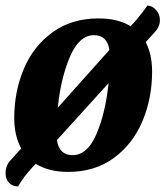

<svg xmlns="http://www.w3.org/2000/svg" viewBox="-30 -596 593 688"><path d="M522 -478 492 -445Q515 -402 515 -339Q515 -244 480.5 -162Q446 -80 378 -30Q310 20 214 20Q145 20 98 -9L83 7Q66 26 56 39.5Q46 53 35 72Q14 72 2 58.5Q-10 45 -10 25Q-10 -4 9 -23L46 -64Q21 -110 21 -173Q21 -268 55.5 -349.5Q90 -431 158.5 -480.5Q227 -530 323 -530Q393 -530 438 -502L451 -516Q479 -548 498 -576Q514 -576 528.5 -561Q543 -546 543 -524Q543 -499 522 -478ZM177 -210 362 -417Q354 -470 307 -470Q254 -470 221 -393.5Q188 -317 177 -210ZM359 -298 174 -94Q182 -40 230 -40Q283 -40 315.5 -115.5Q348 -191 359 -298Z"/></svg>

Font: Sansita
Style: Bold Italic
Weight: 700
Italic angle: -11°
Designer: Pablo Cosgaya
Foundry: Omnibus-Type
Version: Version 1.006